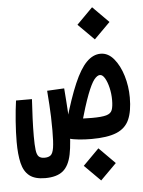

<svg xmlns="http://www.w3.org/2000/svg" viewBox="-58 -684 701 939"><g transform="rotate(-5 293.0 -214.0)"><path d="M371.1 3.4Q339.8 3.4 310.1 0.5Q280.3 -2.4 254.6 -9.5Q229 -16.6 208.5 -27.8L219.7 -119.6Q232.9 -114.7 255.1 -110.1Q277.3 -105.5 309.1 -102.3Q340.8 -99.1 382.3 -99.1Q430.2 -99.1 452.6 -105.5Q475.1 -111.8 481.4 -128.9Q487.8 -146 487.8 -177.7Q487.8 -208.5 481 -237.8Q474.1 -267.1 463.1 -285.9Q452.1 -304.7 439 -304.7Q425.8 -304.7 410.6 -285.9Q395.5 -267.1 375.7 -215.6Q356 -164.1 328.1 -65.4L258.3 -93.3Q290.5 -205.1 320.3 -274.4Q350.1 -343.8 382.1 -376Q414.1 -408.2 451.2 -408.2Q487.8 -408.2 515.9 -374.8Q543.9 -341.3 559.6 -289.6Q575.2 -237.8 575.2 -182.6Q575.2 -115.2 556.9 -74.2Q538.6 -33.2 494.1 -14.9Q449.7 3.4 371.1 3.4ZM128.9 174.3Q78.6 174.3 51.8 153.1Q24.9 131.8 14.9 89.8Q4.9 47.9 4.9 -14.2Q4.9 -60.5 9 -116.2Q13.2 -171.9 19.5 -216.3H97.7Q94.7 -170.4 92.8 -123Q90.8 -75.7 90.8 -34.7Q90.8 8.8 93.8 32.7Q96.7 56.6 106.2 65.7Q115.7 74.7 134.3 74.7Q153.8 74.7 164.6 65.9Q175.3 57.1 179.7 29.5Q184.1 2 184.1 -55.2Q184.1 -92.3 183.1 -121.6Q182.1 -150.9 180.2 -181.2Q178.2 -211.4 175.3 -250.5L259.3 -254.9Q261.7 -222.2 263.9 -193.6Q266.1 -165 267.6 -137.9Q269 -110.8 269 -81.5Q269 13.2 257.6 69.3Q246.1 125.5 215.8 149.9Q185.5 174.3 128.9 174.3ZM429.7 -480.5 351.1 -559.1 429.7 -638.2 508.3 -559.1ZM400.4 209.5 321.8 130.9 400.4 51.8 479 130.9Z"/></g></svg>

Font: Cascadia Code
Style: Regular
Weight: 400
Monospace: yes
Designer: Aaron Bell
Foundry: Saja Typeworks
Version: Version 2106.017